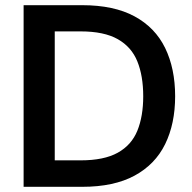

<svg xmlns="http://www.w3.org/2000/svg" viewBox="-20 -720 741 740"><path d="M71 0V-700H297Q419 -700 498.5 -657Q578 -614 616.5 -535Q655 -456 655 -349Q655 -243 616.5 -164.5Q578 -86 498.5 -43Q419 0 297 0ZM191 -102H291Q381 -102 434 -131.5Q487 -161 509.5 -216.5Q532 -272 532 -349Q532 -427 509.5 -483Q487 -539 434 -569Q381 -599 291 -599H191Z"/></svg>

Font: DM Sans SemiBold
Style: Regular
Weight: 600
Designer: Colophon Foundry, Jonny Pinhorn
Foundry: Colophon Foundry
Version: Version 4.004; ttfautohint (v1.8.4.7-5d5b)